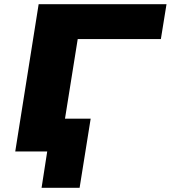

<svg xmlns="http://www.w3.org/2000/svg" viewBox="-20 -725 817 919"><path d="M179 174 206 0H67L92 -157H414L361 174ZM53 0 165 -705H777L750 -538H352L266 0Z"/></svg>

Font: Nunito Sans 10pt Expanded Black
Style: Italic
Weight: 900
Width: 7
Italic angle: -9°
Designer: Vernon Adams
Foundry: Vernon Adams
Version: Version 3.101;gftools[0.9.27]